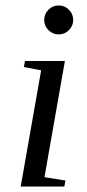

<svg xmlns="http://www.w3.org/2000/svg" viewBox="-20 -682 318 702"><path d="M142.6 -34.2 219.2 -22 215.3 0H55.7L130.4 -424.8L67.4 -437L71.3 -459H217.3ZM247.6 -608.9Q247.6 -587.4 231.9 -571.8Q216.3 -556.2 194.3 -556.2Q172.9 -556.2 157.2 -571.8Q141.6 -587.4 141.6 -608.9Q141.6 -630.9 157.2 -646.5Q172.9 -662.1 194.3 -662.1Q216.3 -662.1 231.9 -646.5Q247.6 -630.9 247.6 -608.9Z"/></svg>

Font: Tinos
Style: Italic
Weight: 400
Italic angle: -16.333°
Designer: Steve Matteson
Foundry: Monotype Imaging Inc.
Version: Version 1.32